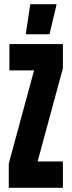

<svg xmlns="http://www.w3.org/2000/svg" viewBox="-20 -899 344 919"><path d="M22 0V-116L143 -562H25V-688H281V-572L160 -126H281V0ZM104 -735V-740L125 -879H250V-874L217 -735Z"/></svg>

Font: Saira Ultra Condensed Black
Style: Regular
Weight: 900
Width: 1
Designer: Hector Gatti with collaboration of the Omnibus-Type team
Foundry: Omnibus-Type
Version: Version 1.001; ttfautohint (v1.8)